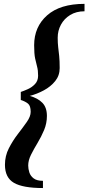

<svg xmlns="http://www.w3.org/2000/svg" viewBox="-20 -800 447 970"><path d="M197 150Q96 150 50.5 123.8Q5 97.5 5 32.5Q5 -12.5 24.8 -51Q44.5 -89.5 70 -122.5Q95.5 -155.5 115.2 -183.5Q135 -211.5 135 -235Q135 -265.5 121.5 -276.5Q108 -287.5 85 -295V-335.5Q100.5 -340.5 121 -349.8Q141.5 -359 157 -375.5Q172.5 -392 172.5 -417.5Q172.5 -445 167.5 -463Q162.5 -481 157.5 -504.5Q152.5 -528 152.5 -571.5Q152.5 -664.5 218 -722.5Q283.5 -780.5 407 -780.5V-743Q365 -743 334.5 -724.2Q304 -705.5 287.8 -675.2Q271.5 -645 271.5 -609.5Q271.5 -582 274 -561.5Q276.5 -541 279 -517.2Q281.5 -493.5 281.5 -456Q281.5 -418.5 259 -390.5Q236.5 -362.5 201.8 -343.8Q167 -325 130.5 -315.5Q171.5 -304 194.2 -280.5Q217 -257 217 -214.5Q217 -177 202.8 -143Q188.5 -109 169.8 -78Q151 -47 136.8 -18.5Q122.5 10 122.5 36Q122.5 53 128.2 71Q134 89 150 101.2Q166 113.5 197 113.5Z"/></svg>

Font: Bodoni* 06pt Medium
Style: Italic
Weight: 500
Italic angle: -13°
Version: Version 2.3